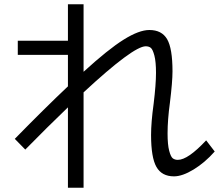

<svg xmlns="http://www.w3.org/2000/svg" viewBox="-20 -813 1040 896"><path d="M63 -623H297V-793H370V-478Q485 -583 557 -628Q629 -673 677 -673Q735 -673 760 -630Q785 -587 785 -480Q785 -432 773 -334Q762 -254 762 -190Q762 -138 769.5 -109.5Q777 -81 786.5 -74Q796 -67 810 -67Q857 -67 942 -158L982 -106Q936 -54 883.5 -22Q831 10 792 10Q735 10 710 -34Q685 -78 685 -183Q685 -242 697 -329Q708 -419 708 -473Q708 -525 700.5 -553.5Q693 -582 684 -589.5Q675 -597 660 -597Q602 -597 370 -382V63H297V-312Q201 -220 98 -115L49 -165Q192 -311 297 -410V-557H63Z"/></svg>

Font: M PLUS 1p
Style: Regular
Weight: 400
Version: Version 1.062